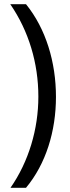

<svg xmlns="http://www.w3.org/2000/svg" viewBox="-20 -738 334 916"><path d="M247 -276C247 -441 199 -601 104 -718H29C117 -590 163 -437 163 -277C163 -122 117 33 30 158H104C199 44 247 -112 247 -276Z"/></svg>

Font: Noto Sans Lao UI Cond
Style: Regular
Weight: 400
Width: 3
Designer: Monotype Design Team
Foundry: Monotype Imaging Inc.
Version: Version 2.000